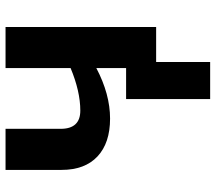

<svg xmlns="http://www.w3.org/2000/svg" viewBox="-63 -523 782 696"><g transform="rotate(-90 328.0 -175.0)"><path d="M60.1 -342.8V-545.9H209V-346.2Q209 -274.9 274.9 -274.9Q344.7 -274.9 429.2 -310.1V-545.9H578.1V0H451.2V195.8H316.9V-108.9H429.2V-216.8Q334.5 -167 246.1 -167Q157.7 -167 108.9 -212.6Q60.1 -258.3 60.1 -342.8Z"/></g></svg>

Font: NotoSans-Bold
Style: Bold
Weight: 700
Designer: Monotype Design team
Foundry: Monotype Imaging Inc.
Version: Version 1.04